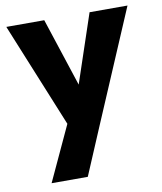

<svg xmlns="http://www.w3.org/2000/svg" viewBox="-79 -550 692 820"><g transform="rotate(-10 267.0 -140.5)"><path d="M203.5 2.5 4 -486H168.5L295.5 -98.5H235L365 -486H529.5L321.5 2ZM78.5 205 224.5 -110 321.5 2 235.5 205Z"/></g></svg>

Font: Marine Company Thin
Style: Regular
Weight: 100
Designer: Rodrigo Fuenzalida
Foundry: fragTYPE
Version: Version 1.000